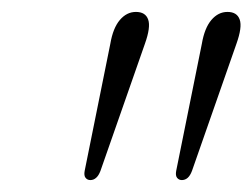

<svg xmlns="http://www.w3.org/2000/svg" viewBox="-20 -791 423 322"><path d="M131.5 -489Q126.5 -489 123.5 -492.8Q120.5 -496.5 122 -504.5L165 -717.5Q169.5 -744 181 -757.5Q192.5 -771 208 -771Q224 -771 228.5 -758.2Q233 -745.5 223 -717.5L148.5 -504.5Q145.5 -496.5 141.2 -492.8Q137 -489 131.5 -489ZM285 -489Q280 -489 277 -492.8Q274 -496.5 275.5 -504.5L318.5 -717.5Q323 -744 334.5 -757.5Q346 -771 361.5 -771Q377.5 -771 382 -758.2Q386.5 -745.5 376.5 -717.5L302 -504.5Q299 -496.5 294.8 -492.8Q290.5 -489 285 -489Z"/></svg>

Font: Fraunces ExtraLight
Style: Italic
Weight: 250
Italic angle: -16°
Version: Version 1.000;[b76b70a41]